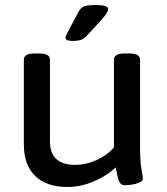

<svg xmlns="http://www.w3.org/2000/svg" viewBox="-20 -738 665 765"><path d="M249 7Q165 7 120 -37Q75 -81 75 -163V-500Q75 -512 85 -518.5Q95 -525 120 -525H134Q159 -525 169 -518.5Q179 -512 179 -500V-175Q179 -81 280 -81Q322 -81 364.5 -100Q407 -119 434 -151V-500Q434 -512 444 -518.5Q454 -525 479 -525H493Q518 -525 528 -518.5Q538 -512 538 -500V-158Q538 -94 543.5 -64.5Q549 -35 549 -26Q549 -16 534.5 -10Q520 -4 502.5 -2Q485 0 476 0Q461 0 454.5 -16Q448 -32 441 -71Q405 -37 353 -15Q301 7 249 7ZM268 -575Q241 -575 241 -588Q241 -593 244.5 -599.5Q248 -606 253 -616L293 -691Q300 -705 312.5 -711.5Q325 -718 361 -718Q411 -718 411 -702Q411 -689 386 -661L331 -601Q316 -584 303.5 -579.5Q291 -575 268 -575Z"/></svg>

Font: Asap Semi Expanded Medium
Style: Regular
Weight: 500
Width: 6
Designer: Pablo Cosgaya
Foundry: Omnibus-Type
Version: Version 3.001; ttfautohint (v1.8.4.7-5d5b)